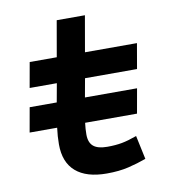

<svg xmlns="http://www.w3.org/2000/svg" viewBox="-78 -743 742 822"><g transform="rotate(-10 293.0 -332.0)"><path d="M25.4 -220.2 44.4 -327.1H162.1L176.8 -408.2H58.6L78.1 -517.6H195.8L223.1 -673.8H345.7L318.4 -517.6H544.4L525.4 -408.2H299.3L284.7 -327.1H511.2L492.2 -220.2H266.6Q263.2 -193.8 263.2 -169.9Q263.2 -134.8 282.2 -118.7Q301.3 -102.5 342.8 -102.5Q378.9 -102.5 406.5 -107.7Q434.1 -112.8 471.7 -126.5L493.7 -23.4Q456.5 -9.8 415.5 0Q374.5 9.8 320.8 9.8Q232.4 9.8 186.3 -30.3Q140.1 -70.3 140.1 -148.4Q140.1 -183.6 145 -220.2Z"/></g></svg>

Font: CaskaydiaCove NFP SemiBold
Style: Italic
Weight: 600
Italic angle: -10°
Designer: Aaron Bell
Foundry: Saja Typeworks
Version: Version 2111.001; VTT 6.35;Nerd Fonts 3.1.1